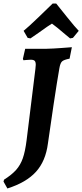

<svg xmlns="http://www.w3.org/2000/svg" viewBox="-60 -918 467 1090"><path d="M143 -550Q143 -567 136.5 -573Q130 -579 114 -579Q102 -579 90 -577.5Q78 -576 73 -576L70 -584L83 -641H202Q243 -642 288.5 -645.5Q334 -649 348 -650L335 -585Q303 -579 292.5 -569.5Q282 -560 277 -530Q265 -463 244 -323Q223 -183 212 -103Q199 -3 144 57.5Q89 118 -18 152L-40 113L-37 102Q7 74 31.5 46.5Q56 19 69.5 -19.5Q83 -58 91 -122L141 -527Q143 -545 143 -550ZM239 -898H259Q275 -878 321.5 -820Q368 -762 387 -743L354 -703L338 -700L309 -724Q259 -767 235 -784Q219 -775 158 -731L113 -700L97 -703L74 -743Q98 -762 158.5 -820Q219 -878 239 -898Z"/></svg>

Font: Alegreya SC
Style: Bold Italic
Weight: 700
Italic angle: -7°
Designer: Juan Pablo del Peral
Foundry: Huerta Tipografica
Version: Version 2.007; ttfautohint (v1.6)